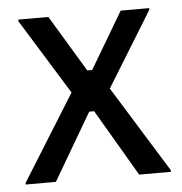

<svg xmlns="http://www.w3.org/2000/svg" viewBox="-43 -541 552 582"><g transform="rotate(-5 233.5 -250.0)"><path d="M12.5 0V-5L175 -265.8L33.3 -495V-500H125L228.3 -328.3H243.3L345 -500H431.7V-495L291.7 -267.5L454.2 -5V0H357.5L238.3 -203.3H223.3L104.2 0Z"/></g></svg>

Font: Familjen Grotesk GF
Style: Regular
Weight: 400
Designer: Anders Wikstroem, Jonas Baeckman, Matilda Gysing, Kristian Moeller
Foundry: Familjen STHLM AB
Version: Version 2.000; Beta; Release 4; Build 6